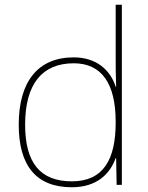

<svg xmlns="http://www.w3.org/2000/svg" viewBox="-20 -780 623 810"><path d="M283 10C388 10 444 -46 468 -113H470L472 0H494V-760H468V-543C468 -501 468 -459 470 -414H468C446 -484 387 -538 291 -538C141 -538 59 -437 59 -254C59 -83 131 10 283 10ZM283 -15C149 -15 86 -94 86 -254C86 -427 159 -513 291 -513C410 -513 468 -426 468 -266V-263C468 -107 416 -15 283 -15Z"/></svg>

Font: Noto Sans Sinhala Thin
Style: Regular
Weight: 100
Designer: Jelle Bosma - Monotype Design Team
Foundry: Monotype Imaging Inc.
Version: Version 2.006